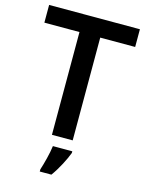

<svg xmlns="http://www.w3.org/2000/svg" viewBox="-136 -796 841 1099"><g transform="rotate(15 284.5 -246.5)"><path d="M346 0V-609H553V-714H15V-609H223V0ZM360 71V61H245C240 104 222 172 210 208V221H279C314 173 345 111 360 71Z"/></g></svg>

Font: Noto Sans Kayah Li SemiBold
Style: Regular
Weight: 600
Designer: Monotype Design Team, Sérgio Martins
Foundry: Monotype Imaging Inc.
Version: Version 2.002